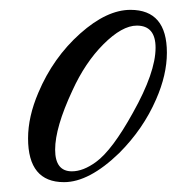

<svg xmlns="http://www.w3.org/2000/svg" viewBox="-20 -370 359 390"><path d="M110 0Q37 0 37 -89Q37 -133 58 -182Q88 -253 143 -302Q197 -350 245 -350Q319 -350 319 -263Q319 -218 297 -168Q271 -108 222 -59Q161 0 110 0ZM126 -22Q149 -22 175 -41Q208 -65 250 -141Q296 -223 296 -273Q296 -318 258 -318Q228 -318 190 -280Q153 -243 127 -186Q92 -111 92 -66Q92 -22 126 -22Z"/></svg>

Font: Carattere
Style: Regular
Weight: 400
Designer: Robert E. Leuschke
Foundry: Robert E. Leuschke
Version: Version 1.010; ttfautohint (v1.8.3)